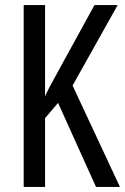

<svg xmlns="http://www.w3.org/2000/svg" viewBox="-20 -734 491 754"><path d="M451 0H357L208 -330L157 -270V0H73V-714H157V-356Q168 -382 211 -459L351 -714H442L265 -398Z"/></svg>

Font: Noto Sans Tamil ExtraCondensed
Style: Regular
Weight: 400
Width: 2
Designer: Jelle Bosma - Monotype Design Team
Foundry: Monotype Imaging Inc.
Version: Version 2.004; ttfautohint (v1.8.4.7-5d5b)